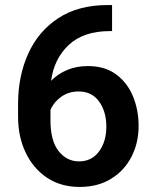

<svg xmlns="http://www.w3.org/2000/svg" viewBox="-20 -737 611 767"><path d="M410.2 -716.8H427.7V-612.8H419.4Q313.5 -612.8 254.6 -557.4Q195.8 -502 184.1 -414.1Q210.4 -441.4 247.8 -457.3Q285.2 -473.1 331.1 -473.1Q398.9 -473.1 443.8 -439.9Q488.8 -406.7 511.2 -352.3Q533.7 -297.9 533.7 -233.9Q533.7 -165.5 504.9 -110.1Q476.1 -54.7 423.3 -22.5Q370.6 9.8 298.3 9.8Q222.7 9.8 167.5 -27.3Q112.3 -64.5 82.3 -127.9Q52.2 -191.4 52.2 -270V-321.8Q52.2 -433.1 92.8 -522.7Q133.3 -612.3 213.1 -664.6Q293 -716.8 410.2 -716.8ZM181.6 -255.9Q181.6 -174.8 214.1 -133.5Q246.6 -92.3 295.9 -92.3Q346.2 -92.3 375.5 -131.8Q404.8 -171.4 404.8 -231.4Q404.8 -291 376 -331.3Q347.2 -371.6 293.9 -371.6Q253.9 -371.6 224.1 -350.1Q194.3 -328.6 181.6 -297.9Z"/></svg>

Font: Vazirmatn RD SemiBold
Style: Regular
Weight: 600
Designer: Saber Rastikerdar
Foundry: Saber Rastikerdar
Version: Version 32.102